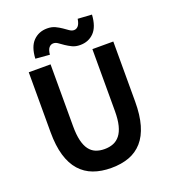

<svg xmlns="http://www.w3.org/2000/svg" viewBox="-170 -1087 1088 1225"><g transform="rotate(-20 374.0 -474.5)"><path d="M375 14Q307 14 254 -5.5Q201 -25 163.5 -67Q126 -109 106.5 -175Q87 -241 87 -333V-740H235V-320Q235 -262 244.5 -222.5Q254 -183 272 -159Q290 -135 316 -124.5Q342 -114 375 -114Q408 -114 434.5 -124.5Q461 -135 480 -159Q499 -183 509 -222.5Q519 -262 519 -320V-740H661V-333Q661 -241 642 -175Q623 -109 586 -67Q549 -25 496 -5.5Q443 14 375 14ZM456 -791Q425 -791 402.5 -802Q380 -813 361.5 -825.5Q343 -838 328 -849Q313 -860 297 -860Q279 -860 267 -845.5Q255 -831 252 -799L156 -807Q160 -887 197.5 -925Q235 -963 292 -963Q323 -963 346 -952Q369 -941 387 -928.5Q405 -916 420.5 -905Q436 -894 451 -894Q468 -894 480 -908Q492 -922 497 -954L592 -948Q587 -867 550 -829Q513 -791 456 -791Z"/></g></svg>

Font: SpoqaHanSans-Bold
Style: Regular
Weight: 700
Designer: [Spoqa Han Sans] Dong-huui Kim \uAE40 \uB3D9 \uD718   [Noto Sans] Ryoko NISHIZUKA \u897F \u585A \u6DBC \u5B50  (kana & i
Foundry: Spoqa (http://www.spoqa-han-sans.com)
Version: Version 2.000